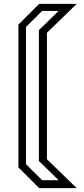

<svg xmlns="http://www.w3.org/2000/svg" viewBox="-20 -770 432 990"><path d="M182 200 75 93V-643L182 -750H375.5L222 -601V51L375.5 200ZM197 159H282L180.5 60V-614.5L282 -713.5H197L114 -631V76.5Z"/></svg>

Font: Tourney
Style: Regular
Weight: 400
Designer: Tyler Finck
Foundry: Etcetera Type Co
Version: Version 1.015